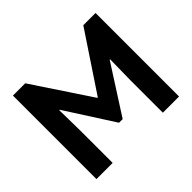

<svg xmlns="http://www.w3.org/2000/svg" viewBox="-158 -945 1170 1170"><g transform="rotate(-45 427.0 -360.0)"><path d="M70.8 -719.7H176.8L424.8 -346.2H428.7L677.2 -719.7H782.7V0H643.1V-280.3L646 -457H642.1L442.4 -145.5H411.1L211.4 -457H207.5L210.4 -280.3V0H70.8Z"/></g></svg>

Font: Reddit Sans
Style: Bold
Weight: 700
Designer: Stephen Hutchings
Foundry: Reddit
Version: Version 1.013